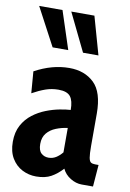

<svg xmlns="http://www.w3.org/2000/svg" viewBox="-87 -819 597 883"><g transform="rotate(10 211.5 -377.5)"><path d="M145 10Q110 10 79.8 -5.5Q49.5 -21 30.8 -52Q12 -83 12 -129Q12 -174 29.5 -206.2Q47 -238.5 75.2 -260Q103.5 -281.5 135.8 -294Q168 -306.5 198.2 -312.2Q228.5 -318 249 -319Q249 -362 233.5 -381.5Q218 -401 178 -401Q146.5 -401 118 -391Q89.5 -381 57 -363L49 -464Q129.5 -508 210 -508Q281.5 -508 325.8 -465.5Q370 -423 370 -323V-172Q370 -134.5 373 -117.8Q376 -101 383.2 -96.5Q390.5 -92 403 -92H419L411 10H358Q331 10 305 -6Q279 -22 267 -48Q242.5 -21 214.5 -5.5Q186.5 10 145 10ZM186 -85Q205 -85 220.5 -94.5Q236 -104 250 -121V-235Q222 -231.5 196.2 -221.2Q170.5 -211 154.2 -191.5Q138 -172 138 -141Q138 -110.5 152 -97.8Q166 -85 186 -85ZM331 -588H259L173 -765H281ZM190 -588H117L23 -765H132Z"/></g></svg>

Font: Cabin Condensed
Style: Bold
Weight: 700
Width: 3
Designer: Pablo Impallari
Foundry: Pablo Impallari. http://www.impallari.com Igino Marini. http://www.ikern.com
Version: Version 3.001; ttfautohint (v1.8.3)